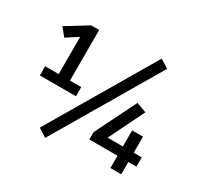

<svg xmlns="http://www.w3.org/2000/svg" viewBox="-162 -940 1224 1180"><g transform="rotate(30 450.0 -350.0)"><path d="M289 40 229 2 666 -740 726 -702ZM69 -276V-341H165V-605L83 -552L37 -607L188 -700H245V-341H325V-276ZM729 0V-87H529V-139L673 -430L744 -404L621 -153H729V-267H806V-153H863V-87H806V0Z"/></g></svg>

Font: ABeeZee
Style: Regular
Weight: 400
Designer: Anja Meiners
Foundry: Anja Meiners
Version: Version 1.003; ttfautohint (v1.8.3)